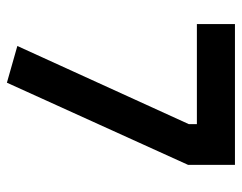

<svg xmlns="http://www.w3.org/2000/svg" viewBox="-94 -608 717 570"><g transform="rotate(90 265.0 -322.5)"><path d="M51 -548V-661H469V-522L225 16L116 -15L348 -524V-548Z"/></g></svg>

Font: TitilliumText22L Rg
Style: Bold
Weight: 700
Designer: Campivisivi
Foundry: Campivisivi
Version: 1.000